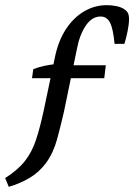

<svg xmlns="http://www.w3.org/2000/svg" viewBox="-75 -531 520 744"><path d="M-41 193 -55 159Q-6 128 21.5 93Q49 58 64.5 11Q80 -36 94 -101L138 -310Q151 -373 180.5 -418Q210 -463 251 -487Q292 -511 338 -511Q358 -511 375 -507.5Q392 -504 404 -497Q414 -491 419.5 -482.5Q425 -474 425 -457Q425 -438 419.5 -410.5Q414 -383 407 -361H369Q363 -423 350.5 -445Q338 -467 315 -467Q281 -467 257 -431Q233 -395 223 -341L173 -99Q161 -46 146.5 7.5Q132 61 103 101Q76 137 39.5 158.5Q3 180 -41 193ZM49 -228 54 -263Q74 -271 97.5 -276Q121 -281 153 -284L179 -278H335L329 -228Z"/></svg>

Font: Yrsa
Style: Italic
Weight: 400
Italic angle: -7.10001°
Designer: Anna Giedrys (Yrsa+Rasa design), David Brezina (Yrsa art-direction, Rasa art-direction, design)
Foundry: Rosetta Type Foundry
Version: Version 2.004